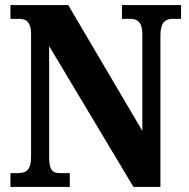

<svg xmlns="http://www.w3.org/2000/svg" viewBox="-20 -734 741 754"><path d="M21 0H254V-54H220C188 -54 173 -62 173 -118V-553L504 0H610V-596C610 -645 629 -660 658 -660H691V-714H459V-660H492C519 -660 539 -647 539 -600V-220L248 -714H21V-660H54C79 -660 102 -652 102 -600V-118C102 -62 80 -54 47 -54H21Z"/></svg>

Font: Noto Serif Sinhala Condensed ExtraBold
Style: Regular
Weight: 800
Width: 3
Designer: Jelle Bosma - Monotype Design Team
Foundry: Monotype Imaging Inc.
Version: Version 2.007